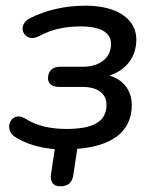

<svg xmlns="http://www.w3.org/2000/svg" viewBox="-20 -517 545 676"><path d="M192 139C218 139 234 127 238 100L252 7C370 -2 444 -51 444 -147C444 -197 415 -237 365 -251C422 -269 460 -314 460 -378C460 -449 394 -497 281 -497C211 -497 142 -482 86 -453C35 -429 65 -363 116 -389C163 -415 213 -424 263 -424C337 -424 371 -401 371 -362C371 -312 330 -282 271 -282H191C165 -282 149 -267 149 -241C149 -223 163 -211 187 -211H270C326 -211 355 -186 355 -148C355 -84 300 -63 213 -63C161 -63 109 -73 68 -100C20 -129 -10 -62 33 -35C70 -11 119 4 173 8L160 93C155 123 167 139 192 139Z"/></svg>

Font: SN Pro Medium
Style: Italic
Weight: 400
Italic angle: -9°
Designer: Tobias Whetton
Foundry: Supernotes
Version: Version 1.001;Glyphs 3.2 (3249)